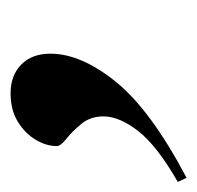

<svg xmlns="http://www.w3.org/2000/svg" viewBox="-102 -188 381 372"><g transform="rotate(-90 89.0 -1.5)"><path d="M-77 152Q-6.5 111.5 21.8 75Q50 38.5 50 8Q50 -17 35.8 -34.5Q21.5 -52 7 -63.5Q-7.5 -75 -7.5 -82.5Q-7.5 -103 4.8 -123.5Q17 -144 39.8 -158Q62.5 -172 95 -172Q129.5 -172 150.5 -151.2Q171.5 -130.5 171.5 -95Q171.5 -35.5 117 32Q62.5 99.5 -69 169Z"/></g></svg>

Font: Newsreader 72pt
Style: Bold Italic
Weight: 700
Italic angle: -17°
Designer: Hugues Gentile
Foundry: Production Type
Version: Version 1.003; ttfautohint (v1.8.3)